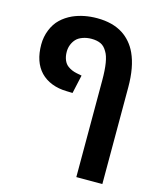

<svg xmlns="http://www.w3.org/2000/svg" viewBox="-128 -733 894 1065"><g transform="rotate(15 319.5 -200.5)"><path d="M386.2 -475.1Q371.1 -502.4 349.1 -512.5Q327.1 -522.5 296.4 -522.5Q269 -522.5 245.4 -513.9Q221.7 -505.4 208.5 -490.7Q195.8 -476.6 188.5 -458Q181.2 -439.5 181.2 -417.5Q181.2 -391.6 189.7 -370.8Q198.2 -350.1 213.9 -338.9Q235.8 -322.8 265.1 -316.9L294.9 -311L271.5 -205.1L237.3 -206.1Q190.4 -207 152.1 -221.9Q113.8 -236.8 86.9 -264.6Q34.2 -320.3 34.2 -420.4Q34.2 -464.4 50.3 -504.4Q66.4 -544.4 93.8 -570.3Q120.6 -596.2 158.7 -613.8Q220.7 -641.1 296.9 -641.1Q386.7 -641.1 446.3 -602.5Q471.2 -586.4 492.2 -562Q513.2 -537.6 527.3 -506.8Q562 -431.6 562 -315.9V240.2H412.6V-315.9Q412.6 -433.6 386.2 -475.1Z"/></g></svg>

Font: Viking Open Sans
Style: Bold
Weight: 700
Foundry: Ascender Corporation
Version: Version 2.001